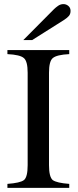

<svg xmlns="http://www.w3.org/2000/svg" viewBox="-20 -902 373 922"><path d="M134.3 -709.5H91.8L239.7 -858.4Q247.6 -866.2 259.3 -874.3Q271 -882.3 284.7 -882.3Q297.9 -882.3 308.3 -873.5Q318.8 -864.7 318.8 -849.6Q318.8 -835 311 -825.7Q303.2 -816.4 288.1 -806.6ZM15.6 -19Q76.7 -23.4 94.7 -37.1Q112.8 -50.8 112.8 -108.9V-552.7Q112.8 -607.9 94.7 -623Q76.7 -639.2 15.6 -642.1V-661.6H312.5V-642.1Q252.4 -639.2 233.4 -623Q215.3 -607.9 215.3 -552.7V-108.9Q215.3 -52.2 233.4 -37.1Q252.9 -23.4 312.5 -19V0H15.6Z"/></svg>

Font: Dima Niloofar
Style: Regular
Weight: 400
Designer: R.Balvardi
Foundry: Dima Software Group
Version: Version 3.00;November 13, 2018;FontCreator 11.5.0.2427 64-bi